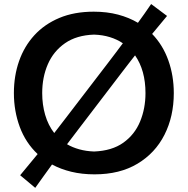

<svg xmlns="http://www.w3.org/2000/svg" viewBox="-20 -844 922 944"><path d="M153.3 79.6 79.1 17.6Q124 -35.6 165 -86.4Q106 -142.1 77.1 -220.2Q48.3 -298.3 48.3 -386.2Q48.3 -470.7 73.7 -543.5Q99.1 -616.2 148.9 -670.7Q198.7 -725.1 272 -755.9Q345.2 -786.6 440.9 -786.6Q505.9 -786.6 560.3 -772.2Q614.7 -757.8 658.2 -731.9Q674.3 -754.4 690.7 -777.3Q707 -800.3 723.1 -824.2L801.3 -765.6Q764.2 -721.7 728 -677.2Q780.8 -622.6 807.6 -547.4Q834.5 -472.2 834.5 -386.2Q834.5 -272 788.8 -181.6Q743.2 -91.3 656 -39.1Q568.8 13.2 444.8 13.2Q382.8 13.2 330.6 0.5Q278.3 -12.2 235.8 -35.2Q214.8 -6.3 194.3 22.2Q173.8 50.8 153.3 79.6ZM187.5 -386.2Q187.5 -329.6 202.1 -279.1Q216.8 -228.5 246.6 -189.9Q271.5 -221.7 299.3 -258.3L512.2 -536.1Q531.2 -561 549.1 -584.7Q566.9 -608.4 584 -631.3Q555.7 -650.4 520.3 -661.4Q484.9 -672.4 442.4 -673.8Q356.4 -670.9 299.8 -631.6Q243.2 -592.3 215.3 -528.3Q187.5 -464.4 187.5 -386.2ZM442.4 -99.1Q530.3 -102.5 586.2 -142.3Q642.1 -182.1 668.7 -246.3Q695.3 -310.5 695.3 -386.2Q695.3 -498 644 -571.8Q627.9 -551.8 611.8 -530.5Q595.7 -509.3 578.6 -487.3L363.8 -206.1Q336.4 -170.4 309.6 -134.8Q336.4 -119.1 369.6 -109.9Q402.8 -100.6 442.4 -99.1Z"/></svg>

Font: Pinar-DS1-FD SemiBold
Style: Regular
Weight: 600
Designer: Amin Abedi
Version: Version 3.000